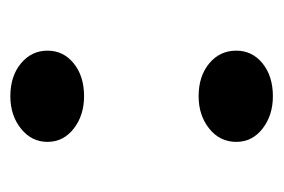

<svg xmlns="http://www.w3.org/2000/svg" viewBox="-106 -416 535 362"><g transform="rotate(-90 161.0 -234.5)"><path d="M161 -343Q125 -343 100 -362.5Q75 -382 75 -412Q75 -442 100 -462Q125 -482 161 -482Q199 -482 223 -462Q247 -442 247 -412Q247 -382 223 -362.5Q199 -343 161 -343ZM161 13Q125 13 100 -6.5Q75 -26 75 -56Q75 -87 100 -107Q125 -127 161 -127Q199 -127 223 -107Q247 -87 247 -56Q247 -26 223 -6.5Q199 13 161 13Z"/></g></svg>

Font: BioRhyme Medium
Style: Regular
Weight: 500
Designer: Aoife Mooney
Foundry: Aoife Mooney Type
Version: Version 1.600;gftools[0.9.33]